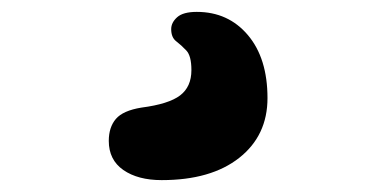

<svg xmlns="http://www.w3.org/2000/svg" viewBox="-20 -74 634 323"><path d="M252 229Q212 229 187.5 212Q163 195 163 163Q163 140 175 126Q187 112 218 107Q264 101 283 86.5Q302 72 302 44Q302 20 293.5 11Q285 2 276.5 -4.5Q268 -11 268 -25Q268 -36 278 -45Q288 -54 311 -54Q364 -54 397 -15Q430 24 430 91Q430 154 382.5 191.5Q335 229 252 229Z"/></svg>

Font: Shantell Sans Normal
Style: Regular
Weight: 600
Designer: Stephen Nixon, Anya Danilova, Shantell Martin
Foundry: Arrow Type
Version: Version 1.009;[a7da0bfa3]